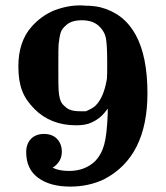

<svg xmlns="http://www.w3.org/2000/svg" viewBox="-20 -481 615 711"><path d="M236 152Q294 152 332 116Q356 91 366 54Q376 18 379 -62V-78Q376 -76 373 -71Q348 -37 308 -23Q288 -17 262 -17Q168 -17 108 -77Q75 -110 62 -145Q48 -181 48 -235Q48 -327 97 -382Q130 -420 177 -441Q228 -461 275 -461Q290 -461 295 -460Q326 -460 352 -454Q526 -409 526 -136Q526 100 365 183Q308 210 240 210Q166 210 122 178Q77 146 77 82Q77 52 95 33Q113 15 143 15Q173 15 191 33Q209 52 209 81Q209 118 175 140Q198 152 236 152ZM283 -406Q244 -406 224 -387Q209 -374 205 -361Q200 -345 197 -317Q196 -310 196 -233Q196 -155 197 -148Q199 -110 212 -95Q227 -79 238 -75Q252 -69 278 -69H298Q324 -80 334 -90Q365 -121 376 -190Q377 -197 377 -244Q377 -310 373 -334Q370 -361 348 -383Q325 -406 283 -406Z"/></svg>

Font: KaTeX_Math
Style: Bold Italic
Weight: 700
Version: Version